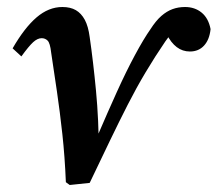

<svg xmlns="http://www.w3.org/2000/svg" viewBox="-20 -519 621 548"><path d="M179 9 168 1Q165 -72 158 -136Q151 -200 142.5 -258Q134 -316 126 -369Q123 -396 116 -403Q109 -410 99 -410Q87 -410 74.5 -398.5Q62 -387 41 -358L16 -381Q50 -440 84.5 -469.5Q119 -499 158 -499Q181 -499 196.5 -490Q212 -481 222 -462.5Q232 -444 236 -413Q246 -344 254 -260Q262 -176 262 -84H241L260 -135Q287 -198 313.5 -256.5Q340 -315 365 -361.5Q390 -408 409 -435Q425 -460 440.5 -473.5Q456 -487 472.5 -493Q489 -499 508 -499Q536 -499 555.5 -483Q575 -467 581 -436Q578 -406 562.5 -389Q547 -372 522 -372Q501 -372 484.5 -384.5Q468 -397 456 -421L439 -456L494 -447Q484 -439 473.5 -428Q463 -417 452 -401Q422 -357 395.5 -312.5Q369 -268 344.5 -220Q320 -172 293.5 -117Q267 -62 236 3Z"/></svg>

Font: Source Serif 4 18pt SemiBold
Style: Italic
Weight: 600
Italic angle: -12°
Designer: Frank Grießhammer
Foundry: Adobe Systems Incorporated
Version: Version 4.004;hotconv 1.0.116;makeotfexe 2.5.65601